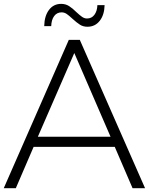

<svg xmlns="http://www.w3.org/2000/svg" viewBox="-33 -987 781 1007"><path d="M235.6 -850H198.9Q200 -903.3 223.9 -935Q247.8 -966.7 287.8 -966.7Q311.1 -966.7 329.4 -955Q347.8 -943.3 367.8 -923.3Q385.6 -906.7 397.8 -898.3Q410 -890 423.3 -890Q447.8 -890 462.2 -909.4Q476.7 -928.9 477.8 -960H515.6Q514.4 -908.9 490 -877.8Q465.6 -846.7 425.6 -846.7Q403.3 -846.7 386.7 -857.2Q370 -867.8 346.7 -888.9Q328.9 -905.6 316.7 -913.9Q304.4 -922.2 290 -922.2Q265.6 -922.2 251.1 -902.8Q236.7 -883.3 235.6 -850ZM143.3 -216.7 50 0H-13.3L327.8 -777.8H385.6L727.8 0H662.2L568.9 -216.7ZM356.7 -708.9 165.6 -270H546.7Z"/></svg>

Font: Paperlogy 3 Light
Style: Regular
Weight: 300
Designer: redesigned by Lee Juim, glyphs from Gmarket Sans & Montserrat
Foundry: PT&
Version: Version 1.001